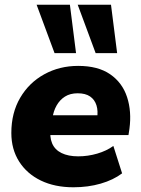

<svg xmlns="http://www.w3.org/2000/svg" viewBox="-20 -782 596 813"><path d="M291 11Q212 11 153 -17.5Q94 -46 61 -98Q28 -150 28 -219Q28 -304 65.5 -368Q103 -432 167.5 -467.5Q232 -503 311 -503Q395 -503 446.5 -467.5Q498 -432 518 -371Q538 -310 528 -236L524 -210H173L185 -294H407L391 -281Q396 -312 388.5 -336Q381 -360 361.5 -373.5Q342 -387 309 -387Q277 -387 255 -373Q233 -359 219.5 -335Q206 -311 202 -281L195 -242Q189 -203 200.5 -175.5Q212 -148 240.5 -134Q269 -120 311 -120Q352 -120 391.5 -131.5Q431 -143 460 -164L497 -48Q460 -20 406.5 -4.5Q353 11 291 11ZM385 -557 309 -762H450L476 -557ZM211 -557 135 -762H276L302 -557Z"/></svg>

Font: Nunito Sans 12pt Black
Style: Italic
Weight: 900
Italic angle: -9°
Designer: Vernon Adams
Foundry: Vernon Adams
Version: Version 3.101;gftools[0.9.27]